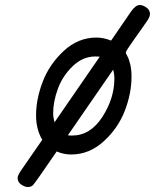

<svg xmlns="http://www.w3.org/2000/svg" viewBox="-20 -608 623 772"><path d="M50.8 107.9Q50.8 99.1 62 81.1Q140.1 -32.7 149.9 -45.9Q125 -87.9 125 -144Q125 -209 151.6 -279.1Q178.2 -349.1 236.1 -403.1Q293.9 -457 368.2 -457Q396 -457 426.8 -444.8L507.8 -563Q525.9 -587.9 542 -587.9Q554.2 -587.9 568.6 -577.9Q583 -567.9 583 -551.8Q583 -542 574.2 -527.8Q550.3 -492.7 519 -449.2Q485.8 -402.3 485.8 -397Q485.8 -393.1 491.9 -382.6Q498 -372.1 503.4 -350.6Q508.8 -329.1 508.8 -299.8Q508.8 -232.9 481.9 -162.8Q455.1 -92.8 397 -39.8Q338.9 13.2 266.1 13.2Q236.3 13.2 208 1Q121.1 127.9 112.8 136.2Q105 144 91.8 144Q79.6 144 65.2 134Q50.8 124 50.8 107.9ZM193.8 -152.8Q193.8 -135.7 199.2 -116.2L380.9 -379.9Q375 -380.9 362.8 -380.9Q313 -380.9 272.5 -342Q231.9 -303.2 212.9 -251.5Q193.8 -199.7 193.8 -152.8ZM252.9 -64Q258.8 -63 270 -63Q343.3 -63 391.6 -137.9Q439.9 -212.9 439.9 -292Q439.9 -310.1 435.1 -328.1Z"/></svg>

Font: CMU Typewriter Text
Style: BoldItalic
Weight: 700
Italic angle: -14.04°
Version: Version 0.7.0